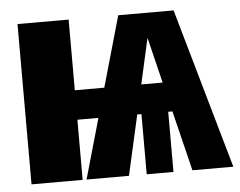

<svg xmlns="http://www.w3.org/2000/svg" viewBox="-44 -584 794 636"><g transform="rotate(-5 353.5 -266.5)"><path d="M571 0 522 -200H508V0H419V-200H405L360 0H219L276 -200H206V0H36V-533H206V-298H304L371 -533H555L707 0ZM427 -298H498L461 -450Z"/></g></svg>

Font: Fira Sans Extra Condensed ExtraBold
Style: Regular
Weight: 800
Width: 1
Designer: Carrois Corporate & Edenspiekermann AG
Foundry: Carrois Corporate GbR & Edenspiekermann AG
Version: Version 4.203